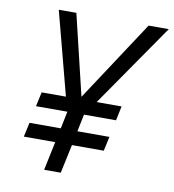

<svg xmlns="http://www.w3.org/2000/svg" viewBox="-80 -785 776 856"><g transform="rotate(10 307.5 -357.0)"><path d="M523.9 -713.9H615.2L355 -337.9H467.8L454.1 -272.9H309.1L293 -194.8H438L423.8 -129.9H279.8L252 0H176.8L204.1 -129.9H62L76.2 -194.8H217.8L233.9 -272.9H91.8L106 -337.9H215.8L117.2 -713.9H196.8L284.2 -349.1Z"/></g></svg>

Font: Open Sans Hebrew
Style: Italic
Weight: 400
Italic angle: -12°
Foundry: Ascender Corporation, Yanek Iontef
Version: Version 2.001;PS 002.001;hotconv 1.0.70;makeotf.lib2.5.58329